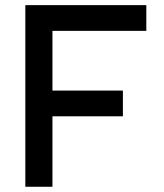

<svg xmlns="http://www.w3.org/2000/svg" viewBox="-20 -713 626 733"><path d="M76.7 0V-693.4H538.6V-595.2H180.2V-367.2H449.2V-269H180.2V0Z"/></svg>

Font: Caskaydia Cove Medium
Style: Regular
Weight: 500
Monospace: yes
Designer: Aaron Bell
Foundry: Saja Typeworks
Version: Version 4.300; ttfautohint (v1.8.3)